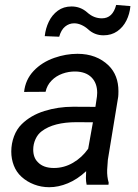

<svg xmlns="http://www.w3.org/2000/svg" viewBox="-20 -760 568 790"><path d="M516.6 -734.9Q513.7 -702.6 500 -675.3Q486.3 -647.9 462.4 -631.3Q438.5 -614.7 405.8 -614.7Q368.7 -614.7 341.8 -640.1Q329.6 -650.9 314.7 -657.5Q299.8 -664.1 285.2 -664.1Q264.2 -664.1 247.8 -650.6Q231.4 -637.2 223.6 -608.9L164.1 -611.3Q167.5 -643.1 180.9 -670.9Q194.3 -698.7 218 -716.1Q241.7 -733.4 274.4 -733.4Q311.5 -733.4 339.4 -708.5Q365.7 -684.6 399.4 -684.6Q443.8 -684.6 458 -739.7ZM336.4 0Q333.5 -14.2 333.5 -27.8L334.5 -55.7Q298.3 -22 259.3 -5.9Q220.2 10.3 182.6 10.3Q149.9 10.3 120.4 -1Q90.8 -12.2 68.4 -32.7Q47.4 -51.8 36.9 -78.9Q26.4 -106 26.4 -136.2Q26.4 -168.9 37.6 -199Q48.8 -229 69.3 -249Q106.4 -285.6 162.6 -303.2Q218.8 -320.8 280.8 -320.8L372.6 -320.3L378.9 -362.8Q379.9 -373.5 379.9 -377.9Q379.9 -418 356.7 -441.4Q333.5 -464.8 291 -465.8Q262.7 -466.3 236.6 -456.8Q210.4 -447.3 191.9 -428.2Q173.3 -409.2 167.5 -382.3L79.1 -381.8Q84.5 -432.1 118.2 -468Q151.9 -503.9 203.6 -522Q251 -538.6 298.8 -538.6Q377.4 -538.6 427.2 -490.2Q467.3 -450.2 467.3 -384.8Q467.3 -369.1 466.3 -361.3L423.8 -102.5L420.9 -61.5Q419.9 -33.2 427.2 -8.3L426.3 0ZM342.8 -147.9 362.3 -256.8 295.4 -257.3Q200.7 -257.3 151.9 -220.2Q135.3 -208 126 -187.3Q116.7 -166.5 116.7 -144.5Q116.7 -111.3 135.7 -92.8Q158.2 -68.8 201.7 -68.8Q243.7 -68.8 280.5 -90.3Q317.4 -111.8 342.8 -147.9Z"/></svg>

Font: Mardoto
Style: Italic
Weight: 400
Italic angle: -12°
Designer: Christian Robertson, Vahan Hovhannisyan
Foundry: Google
Version: Version 1.000